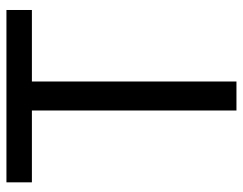

<svg xmlns="http://www.w3.org/2000/svg" viewBox="-99 -655 754 596"><g transform="rotate(-90 278.0 -357.0)"><path d="M323 0H233V-635H10V-714H545V-635H323Z"/></g></svg>

Font: Noto Sans Avestan
Style: Regular
Weight: 400
Designer: Monotype Design Team
Foundry: Monotype Imaging Inc.
Version: Version 2.003; ttfautohint (v1.8.4.7-5d5b)